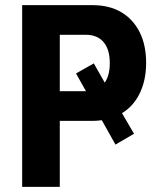

<svg xmlns="http://www.w3.org/2000/svg" viewBox="-20 -725 620 745"><path d="M66 0V-705H339Q404 -705 450 -678Q496 -651 521.5 -601Q547 -551 547 -481Q547 -411 520 -358.5Q493 -306 443 -280L444 -302L500 -206L428 -164L367 -273L395 -262Q384 -260 370 -258Q356 -256 339 -256H212V0ZM212 -371H312Q316 -371 319.5 -371.5Q323 -372 327 -373L326 -349L275 -440L344 -479L394 -391L378 -395Q406 -422 406 -480Q406 -533 382 -561.5Q358 -590 313 -590H212Z"/></svg>

Font: Nunito Sans 10pt Condensed ExtraBold
Style: Regular
Weight: 800
Width: 3
Designer: Vernon Adams
Foundry: Vernon Adams
Version: Version 3.101;gftools[0.9.27]